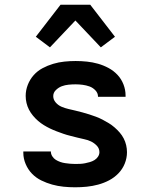

<svg xmlns="http://www.w3.org/2000/svg" viewBox="-20 -787 640 815"><path d="M299 8Q274 8 249.5 5.5Q225 3 201.5 -3.5Q178 -10 155.5 -21Q133 -32 116 -49.5Q99 -67 89 -90.5Q79 -114 79 -138V-144H196V-143Q196 -133 202 -123.5Q208 -114 217 -108.5Q226 -103 236 -99.5Q246 -96 256.5 -94.5Q267 -93 277.5 -92Q288 -91 299 -91Q310 -91 320.5 -91.5Q331 -92 341 -94Q351 -96 361.5 -99Q372 -102 381 -107.5Q390 -113 396 -122Q402 -131 402 -141Q402 -157 391 -168.5Q380 -180 366.5 -186.5Q353 -193 338 -196Q323 -199 308 -203Q293 -207 278.5 -210.5Q264 -214 249.5 -219Q235 -224 220.5 -229.5Q206 -235 192.5 -241.5Q179 -248 166 -256Q153 -264 141.5 -274Q130 -284 120 -296Q110 -308 103 -321.5Q96 -335 92.5 -350Q89 -365 89 -380Q89 -404 98 -427Q107 -450 123 -468Q139 -486 160.5 -497.5Q182 -509 205.5 -516Q229 -523 253 -525.5Q277 -528 301 -528Q325 -528 349 -525.5Q373 -523 396 -516.5Q419 -510 440.5 -498.5Q462 -487 478.5 -469.5Q495 -452 504 -429Q513 -406 513 -382V-376H396V-377Q396 -392 385 -403.5Q374 -415 360 -420Q346 -425 331 -427Q316 -429 301 -429Q286 -429 271 -427.5Q256 -426 242.5 -421Q229 -416 217.5 -405Q206 -394 206 -379Q206 -364 216.5 -352Q227 -340 241 -334Q255 -328 270 -324.5Q285 -321 300 -317.5Q315 -314 329.5 -310Q344 -306 358.5 -301.5Q373 -297 387.5 -291.5Q402 -286 415.5 -279Q429 -272 442 -264Q455 -256 466.5 -246Q478 -236 488 -224.5Q498 -213 505 -199.5Q512 -186 515.5 -171Q519 -156 519 -141Q519 -116 509.5 -92.5Q500 -69 482.5 -51Q465 -33 443 -21.5Q421 -10 397 -3.5Q373 3 348.5 5.5Q324 8 299 8ZM192 -586 132 -631 237 -767H363L468 -631L408 -586L300 -700Z"/></svg>

Font: Iosevka Extended
Style: Bold
Weight: 700
Width: 7
Monospace: yes
Designer: Belleve Invis
Foundry: Belleve Invis
Version: Version 32.5.0; ttfautohint (v1.8.4)